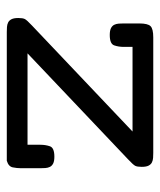

<svg xmlns="http://www.w3.org/2000/svg" viewBox="27 -498 471 565"><g transform="rotate(90 262.5 -215.5)"><path d="M33 -34Q33 -47 36 -53Q39 -59 55 -74L367 -370H118V-344Q118 -329 113.5 -316Q109 -303 83 -303Q70 -303 63 -306.5Q56 -310 53 -316Q50 -322 49.5 -329.5Q49 -337 49 -344V-390Q49 -415 57 -423Q65 -431 90 -431H430Q437 -431 444.5 -430.5Q452 -430 458 -427Q464 -424 467.5 -417Q471 -410 471 -397Q471 -384 468 -378Q465 -372 449 -357L137 -61H406V-99Q406 -114 410.5 -127Q415 -140 441 -140Q454 -140 461 -136.5Q468 -133 471 -127Q474 -121 474.5 -113.5Q475 -106 475 -99V-41Q475 -30 472.5 -17.5Q470 -5 453 0H74Q67 0 59.5 -0.5Q52 -1 46 -4Q40 -7 36.5 -14Q33 -21 33 -34Z"/></g></svg>

Font: CMU Typewriter Custom
Style: Regular
Weight: 500
Monospace: yes
Version: Version 0.7.0